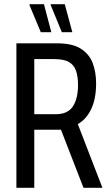

<svg xmlns="http://www.w3.org/2000/svg" viewBox="-20 -893 519 913"><path d="M58 0V-687H251Q325 -687 365 -661Q405 -635 421 -592.5Q437 -550 437 -496Q437 -423 413.5 -374Q390 -325 350 -303L467 0H377L270 -276H143V0ZM143 -350H246Q302 -350 326.5 -387Q351 -424 351 -489Q351 -529 341.5 -556.5Q332 -584 308 -598Q284 -612 237 -612H143ZM274 -740 221 -869V-873H288L324 -740ZM174 -740 120 -869 121 -873H189L224 -740Z"/></svg>

Font: Archivo ExtraCondensed
Style: Regular
Weight: 400
Width: 2
Designer: Hector Gatti
Foundry: Omnibus-Type
Version: Version 2.001